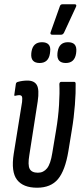

<svg xmlns="http://www.w3.org/2000/svg" viewBox="-20 -870 383 896"><path d="M153 6Q88 6 59.5 -31Q31 -68 44 -152L83 -394Q85 -412 82.5 -419Q80 -426 69 -426Q65 -426 60.5 -425Q56 -424 51 -423Q45 -422 47 -429L54 -478Q55 -486 64 -488Q74 -491 85.5 -492.5Q97 -494 108 -494Q140 -494 152 -473Q164 -452 156 -397L117 -147Q109 -100 118.5 -82Q128 -64 157 -64Q183 -64 199.5 -84.5Q216 -105 224 -156L242 -264Q252 -323 255.5 -380Q259 -437 257 -478Q258 -488 266 -488H326Q333 -488 333 -479Q334 -440 329.5 -380.5Q325 -321 315 -262L299 -164Q284 -74 250.5 -34Q217 6 153 6ZM224 -708Q213 -708 216 -719L259 -840Q262 -850 271 -850H329Q334 -850 335.5 -847Q337 -844 335 -839L279 -718Q274 -708 265 -708ZM165 -576Q144 -576 134 -587Q124 -598 126 -621L127 -629Q134 -673 176 -673Q197 -673 207 -662Q217 -651 214 -629L213 -620Q206 -576 165 -576ZM287 -576Q266 -576 256 -587Q246 -598 248 -621L249 -629Q256 -673 297 -673Q319 -673 328.5 -662Q338 -651 336 -629L335 -620Q328 -576 287 -576Z"/></svg>

Font: Sofia Sans Extra Condensed Medium
Style: Italic
Weight: 500
Italic angle: -9°
Version: Version 4.100